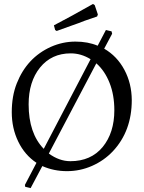

<svg xmlns="http://www.w3.org/2000/svg" viewBox="-20 -861 732 979"><path d="M340.8 -588.9Q242.7 -588.9 184.1 -516.6Q126 -444.3 126 -329.1Q126 -181.2 203.1 -102.1L441.9 -559.1Q393.6 -588.9 340.8 -588.9ZM338.9 -39.1Q443.4 -39.1 503.4 -111.3Q563 -184.1 563 -298.8Q563 -377 538.6 -438.5Q514.2 -500 471.2 -538.1L229 -78.1Q282.2 -39.1 338.9 -39.1ZM65.4 -435.5Q117.2 -566.9 239.3 -622.1Q299.8 -648.9 364.3 -648.9Q428.7 -648.9 478 -627.9L520 -708L548.8 -701.2L551.8 -689L511.2 -612.8Q577.1 -574.7 614.3 -504.9Q651.4 -435.5 651.9 -350.6Q651.9 -192.4 555.2 -89.4Q510.3 -42 449.2 -15.1Q388.2 11.7 321.3 11.7Q254.4 11.7 195.8 -14.2L136.2 98.1L108.9 91.8L106.9 82L166 -30.8Q106.4 -70.3 73.2 -138.7Q40 -207 40 -289.1Q40 -371.1 65.4 -435.5ZM254.9 -731.9Q340.8 -776.4 454.1 -840.8L462.9 -835L479 -787.1L475.1 -776.9Q444.3 -765.6 411.1 -754.9Q382.3 -743.2 345.2 -730.5Q308.1 -717.8 269 -703.1L261.2 -708Z"/></svg>

Font: Alegreya-Regular
Style: Regular
Weight: 400
Designer: Juan Pablo del Peral
Foundry: Juan Pablo del Peral
Version: Version 1.003